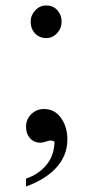

<svg xmlns="http://www.w3.org/2000/svg" viewBox="-20 -500 405 701"><path d="M205 -421Q205 -397 188.5 -379Q172 -361 149 -361Q124 -361 108 -378Q92 -395 92 -421Q92 -444 108.5 -462Q125 -480 149 -480Q174 -480 189.5 -462.5Q205 -445 205 -421ZM226 9Q226 70 182 116Q143 156 75 181V152Q118 138 146 106Q178 71 179 17Q172 13 165 13Q159 13 147.5 17Q136 21 128 21Q104 21 89.5 4.5Q75 -12 75 -37Q75 -64 94 -83Q113 -102 141 -102Q183 -102 207 -63Q226 -32 226 9Z"/></svg>

Font: Ekushey Shimanto
Style: Bold
Weight: 400
Designer: Al Mamun Sumon
Foundry: Al Mamun Sumon
Version: Version 1.0